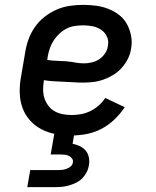

<svg xmlns="http://www.w3.org/2000/svg" viewBox="-20 -548 640 788"><path d="M274 8Q241 8 209.5 2.5Q178 -3 151 -17Q124 -31 103.5 -53.5Q83 -76 72.5 -105Q62 -134 61 -166Q60 -198 66 -231L83 -331Q87 -358 96.5 -385Q106 -412 122.5 -436Q139 -460 162.5 -478.5Q186 -497 212.5 -508.5Q239 -520 266.5 -524Q294 -528 321 -528Q348 -528 374.5 -524.5Q401 -521 425 -511.5Q449 -502 469 -486.5Q489 -471 501 -449Q513 -427 518 -401Q523 -375 518 -348Q515 -327 505 -307Q495 -287 480 -270Q465 -253 445.5 -241Q426 -229 405 -221.5Q384 -214 362.5 -211.5Q341 -209 320 -209Q300 -209 280 -210.5Q260 -212 240 -212.5Q220 -213 199.5 -214.5Q179 -216 160 -219V-217Q157 -199 157 -180Q157 -161 162.5 -144.5Q168 -128 178.5 -114Q189 -100 204 -91.5Q219 -83 237 -79.5Q255 -76 274 -76Q293 -76 312.5 -79.5Q332 -83 350.5 -92Q369 -101 385 -115Q401 -129 412 -146L492 -108Q474 -81 449.5 -57.5Q425 -34 396 -19Q367 -4 335.5 2Q304 8 274 8ZM325 -288Q341 -288 357.5 -292Q374 -296 388 -305.5Q402 -315 411.5 -329.5Q421 -344 423 -360Q427 -380 419 -397.5Q411 -415 395.5 -425.5Q380 -436 361 -440Q342 -444 322 -444Q305 -444 287.5 -441.5Q270 -439 254 -431Q238 -423 224.5 -410.5Q211 -398 201 -383Q191 -368 185 -351Q179 -334 176 -317L174 -302Q192 -299 211.5 -298.5Q231 -298 250.5 -296.5Q270 -295 288 -291.5Q306 -288 325 -288ZM92 220 104 150H219Q228 150 236.5 149Q245 148 254 144.5Q263 141 270.5 134.5Q278 128 279 119Q281 110 276 103Q271 96 263.5 92Q256 88 247 87Q238 86 229 86H188L203 0H285L278 42Q293 45 307 51.5Q321 58 331 69.5Q341 81 344.5 97Q348 113 345 129Q343 144 336 158Q329 172 318.5 183Q308 194 294 201Q280 208 265.5 212.5Q251 217 236 218.5Q221 220 207 220Z"/></svg>

Font: Iosevka Etoile Medium
Style: Italic
Weight: 500
Italic angle: -9°
Designer: Belleve Invis
Foundry: Belleve Invis
Version: Version 22.1.2; ttfautohint (v1.8.4)